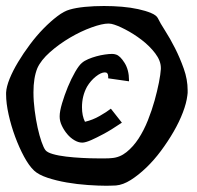

<svg xmlns="http://www.w3.org/2000/svg" viewBox="-20 -674 646 630"><path d="M335 -417V-422.9Q335 -436.5 324.2 -436.5Q311.5 -436.5 294.4 -422.9Q277.3 -409.2 265.6 -389.6Q249 -359.4 249 -322.3Q249 -293.9 258.8 -274.4Q284.2 -280.3 307.1 -293.5Q330.1 -306.6 343.8 -317.4L379.9 -271.5Q343.8 -247.1 319.8 -234.4Q295.9 -221.7 280.3 -214.8Q262.7 -207 252 -206.1H249Q237.3 -206.1 224.1 -213.9Q210.9 -221.7 200.7 -233.9Q190.4 -246.1 183.1 -261.2Q175.8 -276.4 175.8 -291V-293Q175.8 -308.6 183.6 -335Q191.4 -361.3 202.6 -388.7Q213.9 -416 226.6 -438Q239.3 -460 249 -467.8Q256.8 -474.6 269.5 -480Q282.2 -485.4 296.4 -489.3Q310.5 -493.2 324.2 -495.1Q337.9 -497.1 347.7 -497.1Q354.5 -497.1 360.4 -495.1Q374 -491.2 388.7 -467.8Q403.3 -444.3 403.3 -411.1V-407.2ZM507.8 -451.2Q507.8 -474.6 489.3 -499Q470.7 -523.4 444.3 -543.5Q418 -563.5 390.6 -577.6Q363.3 -591.8 345.7 -595.7Q343.8 -595.7 341.3 -596.2Q338.9 -596.7 335.9 -596.7Q315.4 -596.7 280.3 -584Q245.1 -571.3 209.5 -550.3Q173.8 -529.3 144 -502.9Q114.3 -476.6 102.5 -450.2Q89.8 -418.9 89.8 -371.1Q89.8 -341.8 93.8 -311.5Q97.7 -281.2 103.5 -254.9Q109.4 -228.5 116.2 -209Q123 -189.5 128.9 -181.6Q134.8 -173.8 153.3 -168.5Q171.9 -163.1 196.8 -160.2Q221.7 -157.2 249 -155.8Q276.4 -154.3 300.8 -154.3Q314.5 -154.3 326.2 -154.3Q337.9 -154.3 346.7 -155.3Q373 -157.2 395 -174.8Q417 -192.4 434.6 -219.2Q452.1 -246.1 465.3 -279.3Q478.5 -312.5 487.3 -344.2Q496.1 -376 501.5 -403.3Q506.8 -430.7 507.8 -447.3ZM498 -614.3Q504.9 -599.6 521.5 -573.7Q538.1 -547.9 554.2 -516.1Q570.3 -484.4 583 -448.7Q595.7 -413.1 595.7 -377.9Q595.7 -373 595.7 -369.1Q595.7 -365.2 594.7 -360.4Q591.8 -335.9 580.1 -305.2Q568.4 -274.4 549.8 -242.2Q531.2 -210 508.3 -179.2Q485.4 -148.4 460 -124Q434.6 -99.6 409.2 -83.5Q383.8 -67.4 360.4 -65.4Q353.5 -65.4 346.2 -64.9Q338.9 -64.5 329.1 -64.5Q303.7 -64.5 268.6 -66.9Q233.4 -69.3 199.2 -75.2Q165 -81.1 135.7 -90.8Q106.4 -100.6 91.8 -114.3Q75.2 -129.9 59.1 -159.7Q43 -189.5 29.8 -225.1Q16.6 -260.7 8.3 -297.9Q0 -335 0 -364.3V-370.1Q1 -389.6 11.7 -416Q22.5 -442.4 39.6 -470.7Q56.6 -499 78.1 -527.8Q99.6 -556.6 122.6 -580.1Q145.5 -603.5 168 -620.6Q190.4 -637.7 209 -642.6Q228.5 -648.4 258.3 -651.4Q288.1 -654.3 321.3 -654.3Q350.6 -654.3 379.9 -651.9Q409.2 -649.4 433.6 -644Q458 -638.7 475.6 -631.3Q493.2 -624 498 -614.3Z"/></svg>

Font: Miniver
Style: Regular
Weight: 400
Designer: Dathan Boardman
Foundry: Open Window
Version: Version 1.000